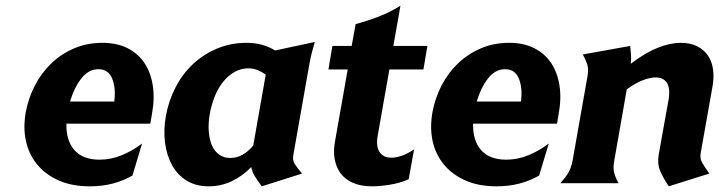

<svg xmlns="http://www.w3.org/2000/svg" viewBox="-20 -646 2536 677"><path d="M214 -210Q213 -149 243 -116Q273 -83 331 -83Q371 -83 409 -98.5Q447 -114 481 -140L447 -27Q416 -9 378.5 1Q341 11 297 11Q234 11 187.5 -9.5Q141 -30 111.5 -65.5Q82 -101 71.5 -148.5Q61 -196 71 -251Q80 -300 103 -344.5Q126 -389 161 -422.5Q196 -456 241.5 -475.5Q287 -495 341 -495Q392 -495 429 -476.5Q466 -458 488.5 -425Q511 -392 518.5 -346Q526 -300 516 -245L510 -210ZM383 -288Q389 -336 375.5 -369Q362 -402 327 -402Q292 -402 266.5 -369Q241 -336 227 -288Z M1014 -98Q1011 -81 1019.5 -67.5Q1028 -54 1045 -34L903 11Q888 -9 878.5 -24.5Q869 -40 866 -57Q835 -25 797 -7Q759 11 716 11Q671 11 638.5 -9Q606 -29 587 -63Q568 -97 562 -142Q556 -187 565 -238Q575 -292 599.5 -339Q624 -386 661 -420.5Q698 -455 746 -475Q794 -495 849 -495Q907 -495 950 -468L1090 -498Q1084 -478 1079.5 -460.5Q1075 -443 1070 -415ZM792 -89Q815 -89 835.5 -100.5Q856 -112 873 -133L917 -383Q903 -393 888 -399Q873 -405 856 -405Q830 -405 807.5 -392.5Q785 -380 767.5 -358.5Q750 -337 738 -308Q726 -279 720 -246Q714 -213 716 -184Q718 -155 727 -134Q736 -113 752.5 -101Q769 -89 792 -89Z M1234 -561Q1272 -571 1314 -587Q1356 -603 1392 -626L1367 -484H1487L1473 -401H1353L1312 -169Q1309 -156 1309.5 -141.5Q1310 -127 1315 -116Q1320 -105 1331 -97.5Q1342 -90 1360 -90Q1376 -90 1395.5 -96.5Q1415 -103 1440 -119L1421 -14Q1389 0 1353.5 5.5Q1318 11 1292 11Q1252 11 1224 -1.5Q1196 -14 1180.5 -35.5Q1165 -57 1160 -85.5Q1155 -114 1161 -146L1206 -401H1138L1152 -484H1220Z M1648 -210Q1647 -149 1677 -116Q1707 -83 1765 -83Q1805 -83 1843 -98.5Q1881 -114 1915 -140L1881 -27Q1850 -9 1812.5 1Q1775 11 1731 11Q1668 11 1621.5 -9.5Q1575 -30 1545.5 -65.5Q1516 -101 1505.5 -148.5Q1495 -196 1505 -251Q1514 -300 1537 -344.5Q1560 -389 1595 -422.5Q1630 -456 1675.5 -475.5Q1721 -495 1775 -495Q1826 -495 1863 -476.5Q1900 -458 1922.5 -425Q1945 -392 1952.5 -346Q1960 -300 1950 -245L1944 -210ZM1817 -288Q1823 -336 1809.5 -369Q1796 -402 1761 -402Q1726 -402 1700.5 -369Q1675 -336 1661 -288Z M2146 -80Q2141 -54 2145.5 -37Q2150 -20 2161 0H1956Q1974 -20 1984 -37Q1994 -54 1999 -80L2051 -374Q2056 -401 2051 -417.5Q2046 -434 2035 -454L2202 -484Q2204 -467 2205 -452.5Q2206 -438 2204 -421Q2255 -460 2299 -477.5Q2343 -495 2381 -495Q2414 -495 2438 -483Q2462 -471 2476 -450.5Q2490 -430 2494 -402.5Q2498 -375 2493 -345L2451 -108Q2447 -88 2455.5 -73Q2464 -58 2481 -34L2338 11Q2317 -21 2307 -45.5Q2297 -70 2303 -103L2338 -298Q2340 -311 2339.5 -324.5Q2339 -338 2334.5 -348.5Q2330 -359 2319.5 -366Q2309 -373 2292 -373Q2273 -373 2247.5 -363.5Q2222 -354 2190 -331Z"/></svg>

Font: LT Museum
Style: Bold Italic
Weight: 700
Designer: Daniel Lyons
Foundry: LyonsType
Version: Version 1.011